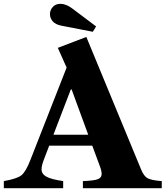

<svg xmlns="http://www.w3.org/2000/svg" viewBox="-40 -983 865 1003"><path d="M482 -114 442 -222H217L188 -146Q177 -116 177 -99Q177 -74 202.5 -60Q228 -46 290 -37V0H-20V-37Q49 -49 72 -67.5Q95 -86 119 -148L308 -630L262 -733L411 -790L697 -98Q711 -63 731 -52Q751 -41 805 -37V0H393V-37Q449 -39 470 -46.5Q491 -54 491 -74Q491 -90 482 -114ZM334 -516H330L239 -279H421ZM462 -845 445 -817 280 -849Q250 -855 235.5 -871.5Q221 -888 221 -909Q221 -931 236 -947Q251 -963 276 -963Q305 -963 337 -939Z"/></svg>

Font: Libre Caslon Text
Style: Bold
Weight: 700
Designer: Pablo Impallari, Rodrigo Fuenzalida
Foundry: Pablo Impallari, Rodrigo Fuenzalida
Version: Version 1.002